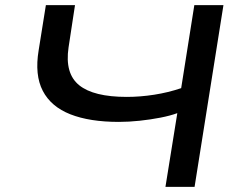

<svg xmlns="http://www.w3.org/2000/svg" viewBox="-20 -725 941 745"><path d="M622 0 668 -286Q641 -276 602.5 -268.5Q564 -261 522 -256.5Q480 -252 441 -252Q328 -252 253 -281.5Q178 -311 146 -372.5Q114 -434 130 -530L158 -705H271L246 -541Q231 -440 287 -394.5Q343 -349 472 -349Q524 -349 578.5 -357.5Q633 -366 683 -383L734 -705H847L735 0Z"/></svg>

Font: Nunito Sans 7pt Expanded Medium
Style: Italic
Weight: 500
Width: 7
Italic angle: -9°
Designer: Vernon Adams
Foundry: Vernon Adams
Version: Version 3.101;gftools[0.9.27]